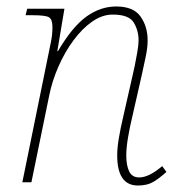

<svg xmlns="http://www.w3.org/2000/svg" viewBox="-20 -563 546 593"><path d="M406 10Q342 10 342 -83Q342 -106 347 -136Q352 -166 360 -200L390 -332Q392 -339 396 -359Q400 -379 404 -401.5Q408 -424 408 -438Q408 -469 393 -493.5Q378 -518 328 -518Q296 -518 265 -496.5Q234 -475 207 -438.5Q180 -402 160.5 -357.5Q141 -313 132 -268L77 0H49L137 -432Q139 -441 140.5 -453.5Q142 -466 142 -479Q142 -503 131.5 -509.5Q121 -516 81 -516H59L64 -536H179L157 -405H159Q203 -480 246.5 -511.5Q290 -543 339 -543Q392 -543 414 -512Q436 -481 436 -438Q436 -415 429.5 -385.5Q423 -356 418 -332L388 -200Q381 -171 375.5 -139Q370 -107 370 -83Q370 -52 379 -33.5Q388 -15 410 -15Q440 -15 481 -50L494 -32Q473 -13 454 -1.5Q435 10 406 10Z"/></svg>

Font: Noto Serif Thin
Style: Italic
Weight: 100
Italic angle: -12°
Designer: Monotype Design Team
Foundry: Monotype Imaging Inc.
Version: Version 2.014; ttfautohint (v1.8.4.7-5d5b)